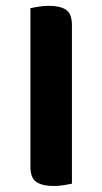

<svg xmlns="http://www.w3.org/2000/svg" viewBox="-20 -619 345 647"><path d="M222.4 -377.6V0Q213.4 1.8 196 4.8Q178.6 7.8 160.8 7.8Q124 7.8 103.3 -5.3Q82.5 -18.3 82.5 -57.9V-377.6ZM145 -599.4Q181.7 -599.4 202.1 -586.4Q222.4 -573.5 222.4 -532.9V-348.7H82.5V-591.6Q92.3 -593.6 109.8 -596.5Q127.3 -599.4 145 -599.4Z"/></svg>

Font: Baloo Paaji 2
Style: Regular
Weight: 400
Designer: Shuchita Grover, Noopur Datye and Ek Type
Foundry: Ek Type
Version: Version 1.700